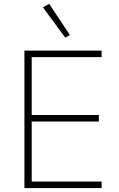

<svg xmlns="http://www.w3.org/2000/svg" viewBox="-20 -955 606 975"><path d="M311 -764 335 -777 230 -935 198 -918ZM496 0V-33H141V-338H482V-371H141V-665H496V-698H104V0Z"/></svg>

Font: IBM Plex Devanagari ExtraLight
Style: Regular
Weight: 200
Designer: Mike Abbink, Paul van der Laan, Pieter van Rosmalen, Erin McLaughlin
Foundry: Bold Monday
Version: Version 1.0